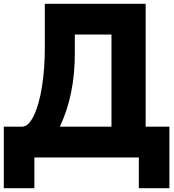

<svg xmlns="http://www.w3.org/2000/svg" viewBox="-24 -829 915 1011"><path d="M563 -162V-647H370V-547Q370 -328 291 -162ZM743 -162H868V162H707V0H157V162H-4V-162H-1H2H6H9H13H16H20H24H27H31H35H40H44H49H54H59H65H72H80H92Q126 -162 154 -220Q182 -278 197 -372.5Q212 -467 212 -576V-809H743Z"/></svg>

Font: Neutral Face
Style: Bold
Weight: 700
Designer: Vadym Aksieiev
Version: Version 1.039;Fontself Maker 3.5.7